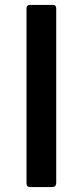

<svg xmlns="http://www.w3.org/2000/svg" viewBox="-20 -762 338 782"><path d="M196 -742Q209 -742 209 -727V-19Q209 -8 204.5 -4Q200 0 188 0H106Q96 0 92 -3.5Q88 -7 88 -16V-727Q88 -742 102 -742Z"/></svg>

Font: Libre Franklin Medium
Style: Regular
Weight: 500
Designer: Pablo Impallari, Rodrigo Fuenzalida
Foundry: Impallari Type
Version: Version 1.002; ttfautohint (v1.5)